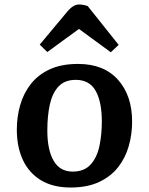

<svg xmlns="http://www.w3.org/2000/svg" viewBox="-20 -821 663 856"><path d="M295 15Q216 15 162.5 -17.5Q109 -50 82 -108Q55 -166 55 -243Q55 -300 70 -352.5Q85 -405 117.5 -446.5Q150 -488 202 -512Q254 -536 328 -536Q443 -536 506 -465.5Q569 -395 569 -279Q569 -222 554 -169.5Q539 -117 506.5 -75.5Q474 -34 421.5 -9.5Q369 15 295 15ZM304 -56Q356 -56 384.5 -88Q413 -120 423.5 -171Q434 -222 434 -279Q434 -367 406.5 -416Q379 -465 318 -465Q269 -465 241.5 -436Q214 -407 202.5 -356.5Q191 -306 191 -239Q191 -153 219 -104.5Q247 -56 304 -56ZM509 -621 474 -588 332 -692 191 -589 157 -622 279 -768Q306 -801 332 -801Q351 -801 371 -794Z"/></svg>

Font: Literata 7pt SemiBold
Style: Italic
Weight: 600
Italic angle: -2°
Designer: Latin by Veronika Burian and Jose Scaglione. Greek by Irene Vlachou. Cyrillic by Vera Evstafieva
Foundry: TypeTogether
Version: Version 3.002